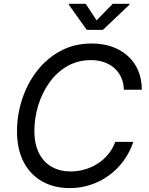

<svg xmlns="http://www.w3.org/2000/svg" viewBox="-20 -962 770 992"><path d="M340.8 9.8Q258.3 9.8 196.8 -25.4Q135.3 -60.5 101.6 -126.2Q67.9 -191.9 67.9 -283.2Q67.9 -369.1 94.7 -450.4Q121.6 -531.7 171.9 -596.4Q222.2 -661.1 293.5 -699.2Q364.7 -737.3 453.6 -737.3Q509.8 -737.3 556.9 -721.2Q604 -705.1 638.9 -674.3Q673.8 -643.6 693.1 -599.4Q712.4 -555.2 712.9 -498.5H620.1Q618.7 -535.6 605.2 -564Q591.8 -592.3 568.8 -611.8Q545.9 -631.3 515.6 -641.4Q485.4 -651.4 450.2 -651.4Q381.8 -651.4 327.6 -620.1Q273.4 -588.9 235.6 -536.1Q197.8 -483.4 177.7 -418.2Q157.7 -353 157.7 -285.6Q157.7 -217.3 181.6 -170.4Q205.6 -123.5 247.6 -99.9Q289.6 -76.2 344.2 -76.2Q381.3 -76.2 416.7 -86.2Q452.1 -96.2 483.2 -115.7Q514.2 -135.3 538.1 -163.6Q562 -191.9 575.7 -229H668.9Q649.9 -173.3 617.2 -129.4Q584.5 -85.4 540.8 -54.2Q497.1 -22.9 446.3 -6.6Q395.5 9.8 340.8 9.8ZM422.9 -942.4 479 -856.9 562.5 -942.4H649.9L648.9 -938L511.7 -807.6H428.2L335.4 -938L336.4 -942.4Z"/></svg>

Font: Inter
Style: Italic
Weight: 400
Italic angle: -9.3988°
Designer: Rasmus Andersson
Foundry: rsms
Version: Version 4.001;git-66647c0bb